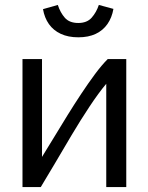

<svg xmlns="http://www.w3.org/2000/svg" viewBox="-20 -757 600 777"><path d="M71 0V-518H150V-122Q173 -159 199 -202Q225 -245 252.5 -289.5Q280 -334 308.5 -377Q337 -420 364 -456.5Q391 -493 416 -518H491V0H410V-418Q379 -381 342.5 -326Q306 -271 270 -210.5Q234 -150 201.5 -94.5Q169 -39 145 0ZM297 -606Q256 -606 226 -620Q196 -634 178 -659.5Q160 -685 154 -720L214 -737Q224 -706 242.5 -685Q261 -664 297 -664Q332 -664 351 -685.5Q370 -707 380 -737L439 -721Q433 -686 415 -660Q397 -634 367.5 -620Q338 -606 297 -606Z"/></svg>

Font: Ubuntu Sans Mono
Style: Regular
Weight: 400
Monospace: yes
Designer: Dalton Maag Ltd
Foundry: Dalton Maag Ltd
Version: Version 1.006